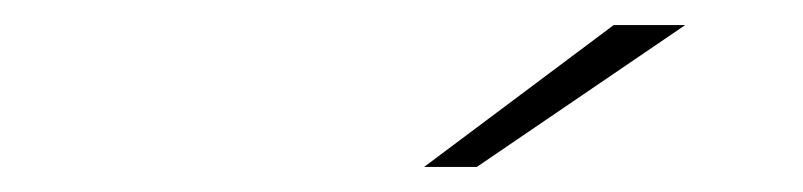

<svg xmlns="http://www.w3.org/2000/svg" viewBox="-20 -740 640 153"><path d="M469 -720H526L360 -607H318Z"/></svg>

Font: Montserrat Alternates ExLight
Style: Italic
Weight: 275
Italic angle: -11.3°
Designer: Julieta Ulanovsky
Foundry: Julieta Ulanovsky
Version: Version 7.200